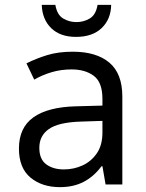

<svg xmlns="http://www.w3.org/2000/svg" viewBox="-20 -760 603 791"><path d="M227 11Q153 11 105.5 -28.5Q58 -68 58 -148Q58 -234 117.5 -276.5Q177 -319 292 -322L402 -325V-352Q402 -421 366.5 -447.5Q331 -474 275 -474Q231 -474 192.5 -462.5Q154 -451 121 -432L89 -499Q129 -519 174.5 -533Q220 -547 280 -547Q377 -547 430.5 -502Q484 -457 484 -362V0H415L402 -75H398Q367 -33 325 -11Q283 11 227 11ZM243 -62Q284 -62 320 -78.5Q356 -95 379 -128.5Q402 -162 402 -214V-262L311 -259Q221 -256 181.5 -228.5Q142 -201 142 -151Q142 -104 170.5 -83Q199 -62 243 -62ZM293 -608Q228 -608 191 -644Q154 -680 152 -740H208Q215 -699 240 -684Q265 -669 295 -669Q325 -669 350 -684Q375 -699 382 -740H438Q437 -681 399 -644.5Q361 -608 293 -608Z"/></svg>

Font: Noto Sans Mono SemiCondensed
Style: Regular
Weight: 400
Width: 4
Designer: Monotype Design Team
Foundry: Monotype Imaging Inc.
Version: Version 2.014